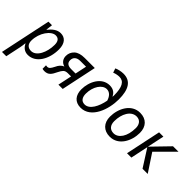

<svg xmlns="http://www.w3.org/2000/svg" viewBox="2 -1639 2747 2747"><g transform="rotate(45 1375.5 -265.0)"><path d="M65 240 114 9C119 -12 126 -63 127 -82H132C155 -33 197 10 269 10C430 10 530 -166 530 -362C530 -483 472 -545 385 -545C310 -545 253 -495 206 -436H202L214 -536H142L-22 240ZM262 -63C193 -63 160 -107 160 -171C160 -330 266 -472 355 -472C412 -472 440 -436 440 -364C440 -214 370 -63 262 -63Z M600 6C679 6 708 -39 746 -119C761 -150 776 -173 791 -188C806 -203 829 -211 860 -211H925L880 0H967L1080 -536H876C805 -536 752 -520 717 -488C682 -455 664 -415 664 -366C664 -309 693 -262 757 -243C712 -226 686 -191 666 -148C635 -87 619 -67 584 -67C574 -67 566 -68 559 -70V0C568 3 583 6 600 6ZM853 -286C794 -286 751 -306 751 -366C751 -425 791 -461 862 -461H978L941 -286Z M1336 10C1550 10 1641 -260 1641 -462C1641 -662 1576 -770 1429 -770C1381 -770 1323 -756 1291 -740L1313 -675C1342 -688 1385 -697 1418 -697C1509 -697 1552 -620 1552 -456C1552 -449 1552 -439 1551 -428H1548C1525 -473 1487 -513 1408 -513C1245 -513 1159 -337 1159 -185C1159 -68 1220 10 1336 10ZM1345 -64C1276 -64 1248 -117 1248 -186C1248 -329 1326 -445 1416 -445C1477 -445 1517 -396 1536 -332C1510 -193 1444 -64 1345 -64Z M1925 8C2103 8 2193 -174 2193 -336C2193 -464 2118 -543 1993 -543C1816 -543 1725 -362 1725 -198C1725 -71 1801 8 1925 8ZM1930 -65C1857 -65 1814 -112 1814 -195C1814 -345 1884 -470 1994 -470C2074 -470 2103 -406 2103 -346C2103 -170 2024 -65 1930 -65Z M2268 0H2356L2412 -267L2582 0H2687L2508 -271L2773 -536H2663L2413 -278L2468 -536H2381Z"/></g></svg>

Font: BC Sans
Style: Italic
Weight: 400
Italic angle: -12°
Designer: Monotype Design Team
Designer: Province of B.C.
Foundry: Monotype Imaging Inc.
Version: Version 2.000;GOOG;noto-source:20170915:90ef993387c0